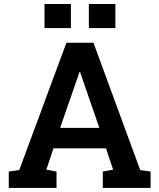

<svg xmlns="http://www.w3.org/2000/svg" viewBox="-20 -920 780 940"><path d="M22.9 0V-80.1L74.2 -87.4L305.2 -710.9H437.5L666.5 -87.4L717.3 -80.1V0H483.4V-80.1L533.7 -89.4L499 -193.8H241.7L207 -89.4L256.8 -80.1V0ZM274.4 -293.9H466.3L378.9 -546.9L372.1 -567.4H369.1L361.8 -545.9ZM415 -782.7V-900.4H544.9V-782.7ZM197.8 -782.7V-900.4H327.1V-782.7Z"/></svg>

Font: Roboto Slab SemiBold
Style: Regular
Weight: 600
Designer: Google
Version: Version 2.001; ttfautohint (v1.8.3)